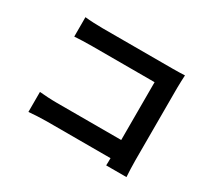

<svg xmlns="http://www.w3.org/2000/svg" viewBox="-138 -898 1233 1139"><g transform="rotate(30 478.0 -329.0)"><path d="M835 21C833 -8 831 -58 831 -92V-587C831 -615 833 -653 834 -675C817 -674 777 -673 750 -673H269C235 -673 185 -675 150 -679V-546C177 -548 228 -550 269 -550H698V-154H257C214 -154 171 -157 138 -160V-23C169 -26 224 -29 261 -29H697C697 -11 697 6 696 21Z"/></g></svg>

Font: Kinto Sans
Style: Bold
Weight: 700
Designer: Authors: Ryoko NISHIZUKA  (kana & ideographs); Paul D. Hunt (Latin, Greek & Cyrillic); Wenlong ZHANG  (bopomofo); Sandol
Foundry: Adobe Systems Incorporated, ookami Inc.
Version: Version 0.001